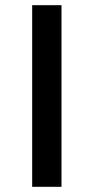

<svg xmlns="http://www.w3.org/2000/svg" viewBox="-20 -720 361 740"><path d="M217 0V-700H104V0Z"/></svg>

Font: Montserrat-Alt1 SemBd
Style: Regular
Weight: 600
Designer: Differentunic
Foundry: Differentunic
Version: Version 7.222